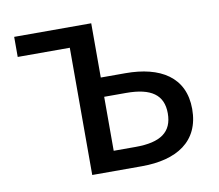

<svg xmlns="http://www.w3.org/2000/svg" viewBox="-65 -620 796 697"><g transform="rotate(-10 332.5 -271.5)"><path d="M221 0H404C532 0 620 -53 620 -173C620 -291 532 -343 404 -343H313V-543H29V-469H221ZM313 -73V-272H394C486 -272 530 -241 530 -173C530 -104 486 -73 394 -73Z"/></g></svg>

Font: ChiuKong Gothic CL
Style: Regular
Weight: 400
Designer: Ryoko NISHIZUKA 西塚涼子 (kana, bopomofo & ideographs); Paul D. Hunt (Latin, Greek & Cyrillic); Sandoll Communications 산돌커뮤니
Foundry: Adobe
Version: Version 1.300